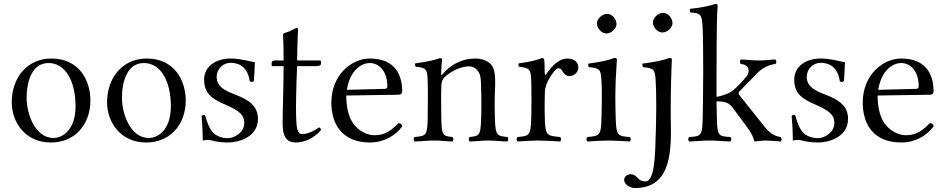

<svg xmlns="http://www.w3.org/2000/svg" viewBox="-20 -718 4828 981"><path d="M40 -195C40 -98 105 10 240 10C301 10 347 -12 380 -44C423 -86 442 -146 442 -204C442 -303 388 -419 242 -419C179 -419 128 -393 93 -352C58 -311 40 -255 40 -195ZM228 -396C310 -396 366 -311 366 -174C366 -54 299 -13 254 -13C155 -13 116 -144 116 -217C116 -300 142 -396 228 -396Z M527 -195C527 -98 592 10 727 10C788 10 834 -12 867 -44C910 -86 929 -146 929 -204C929 -303 875 -419 729 -419C666 -419 615 -393 580 -352C545 -311 527 -255 527 -195ZM715 -396C797 -396 853 -311 853 -174C853 -54 786 -13 741 -13C642 -13 603 -144 603 -217C603 -300 629 -396 715 -396Z M1010 -126C1014 -79 1016 -40 1016 0C1026 -2 1035 -3 1040 -3C1047 -3 1052 -3 1059 -1C1085 6 1111 10 1146 10C1199 10 1298 -17 1298 -111C1298 -176 1251 -208 1186 -233C1129 -255 1087 -274 1087 -326C1087 -365 1119 -397 1158 -397C1193 -397 1244 -384 1256 -303C1262 -298 1271 -298 1277 -304C1280 -338 1281 -369 1282 -400C1252 -405 1208 -419 1158 -419C1082 -419 1023 -378 1023 -312C1023 -242 1060 -214 1128 -185C1206 -151 1228 -130 1228 -89C1228 -42 1179 -12 1144 -12C1107 -12 1081 -28 1071 -38C1048 -60 1035 -103 1029 -127C1023 -133 1016 -132 1010 -126Z M1385 -409C1372 -409 1368 -403 1368 -395V-386C1368 -381 1369 -380 1373 -380H1429C1429 -285 1424 -145 1424 -85C1424 -17 1447 10 1491 10C1535 10 1583 -11 1620 -53C1618 -63 1617 -65 1610 -67C1585 -48 1550 -33 1525 -33C1499 -33 1495 -62 1493 -121C1491 -171 1494 -291 1498 -380H1597C1607 -380 1620 -383 1620 -392V-403C1620 -407 1618 -409 1613 -409H1498L1499 -466C1500 -528 1503 -566 1503 -566C1503 -572 1500 -575 1496 -575C1489 -575 1474 -564 1459 -558C1443 -551 1426 -550 1426 -540C1426 -529 1429 -515 1429 -409Z M2016 -89C1981 -53 1948 -27 1893 -27C1859 -27 1809 -47 1779 -96C1760 -127 1749 -175 1749 -230L2017 -234C2028 -234 2035 -241 2035 -251C2035 -331 2002 -419 1869 -419C1779 -419 1673 -338 1673 -193C1673 -140 1687 -87 1718 -51C1750 -13 1800 10 1869 10C1941 10 1998 -23 2036 -73C2033 -83 2027 -88 2016 -89ZM1752 -259C1770 -367 1833 -396 1869 -396C1915 -396 1959 -357 1959 -277C1959 -268 1955 -264 1945 -264Z M2243 -341C2243 -341 2243 -340 2242 -340C2239 -336 2234 -329 2234 -341C2234 -370 2239 -414 2239 -414C2239 -419 2235 -421 2227 -421C2200 -411 2167 -403 2101 -394C2099 -388 2101 -384 2103 -378C2103 -378 2103 -377 2103 -377C2154 -372 2163 -368 2165 -312C2167 -261 2166 -153 2165 -104C2163 -26 2155 -23 2098 -18C2092 -12 2092 -1 2098 5C2137 4 2160 0 2201 0C2238 0 2252 4 2292 5C2298 -1 2298 -12 2292 -18C2243 -23 2237 -26 2235 -104C2234 -151 2233 -236 2235 -283C2236 -303 2243 -314 2251 -323C2287 -358 2340 -379 2377 -379C2396 -379 2417 -367 2428 -345C2438 -326 2437 -300 2438 -271C2440 -221 2440 -154 2438 -104C2435 -26 2429 -23 2379 -18C2374 -12 2374 -1 2379 5C2419 4 2437 0 2475 0C2514 0 2532 4 2573 5C2578 -1 2578 -12 2573 -18C2520 -23 2512 -26 2509 -104C2507 -154 2507 -208 2509 -258C2510 -273 2510 -288 2510 -301C2510 -335 2507 -365 2491 -386C2475 -407 2443 -419 2410 -419C2363 -419 2301 -406 2243 -341Z M2694 -312C2696 -261 2696 -155 2694 -104C2691 -25 2683 -23 2624 -18C2618 -12 2618 -1 2624 5C2654 3 2699 0 2729 0C2758 0 2809 3 2842 5C2848 -1 2848 -12 2842 -18C2775 -24 2767 -25 2764 -104C2762 -155 2763 -230 2764 -249C2765 -274 2777 -301 2787 -318C2796 -334 2820 -369 2831 -369C2838 -369 2846 -368 2850 -360C2857 -347 2870 -329 2890 -329C2913 -329 2935 -349 2935 -373C2935 -391 2924 -419 2877 -419C2841 -419 2803 -387 2771 -339C2765 -329 2763 -343 2763 -348C2763 -379 2762 -409 2760 -415C2759 -419 2756 -421 2748 -421C2721 -411 2696 -403 2630 -394C2628 -388 2628 -383 2632 -377C2683 -372 2692 -364 2694 -312Z M3126 -109C3125 -139 3124 -190 3124 -220C3124 -250 3125 -281 3126 -311C3129 -361 3132 -415 3132 -415C3132 -419 3127 -422 3119 -422C3091 -411 3055 -402 2986 -393C2984 -387 2986 -381 2988 -375C3043 -370 3050 -365 3053 -307C3055 -277 3055 -251 3055 -221C3055 -191 3054 -139 3053 -109C3051 -26 3042 -23 2981 -18C2975 -12 2975 -1 2981 5C3007 3 3060 0 3090 0C3121 0 3168 3 3198 5C3204 -1 3204 -12 3198 -18C3137 -22 3129 -25 3126 -109ZM3030 -599C3030 -573 3054 -547 3078 -547C3106 -547 3130 -574 3130 -595C3130 -619 3109 -647 3082 -647C3058 -647 3030 -623 3030 -599Z M3330 -307C3332 -274 3333 -235 3333 -177C3333 -135 3332 -91 3331 -50C3327 82 3326 209 3276 209C3265 209 3252 205 3245 198C3235 188 3223 172 3201 172C3190 172 3169 182 3169 200C3169 229 3205 243 3224 243C3245 243 3297 240 3334 209C3381 171 3411 98 3408 -64C3407 -94 3407 -143 3407 -173C3407 -224 3408 -260 3409 -311C3410 -361 3413 -415 3413 -415C3413 -419 3408 -422 3400 -422C3372 -411 3332 -402 3263 -393C3261 -387 3263 -381 3265 -375C3319 -370 3327 -364 3330 -307ZM3316 -604C3316 -578 3340 -552 3364 -552C3392 -552 3416 -579 3416 -600C3416 -624 3395 -652 3368 -652C3344 -652 3316 -628 3316 -604Z M3570 -103C3568 -24 3559 -21 3501 -18C3495 -12 3495 -1 3501 5C3541 4 3565 0 3606 0C3647 0 3671 4 3712 5C3718 -1 3718 -12 3712 -18C3654 -21 3645 -24 3643 -103C3643 -123 3642 -157 3641 -200C3690 -200 3706 -192 3727 -163L3796 -70C3823 -34 3829 -14 3833 0C3834 3 3835 5 3837 5C3852 3 3877 0 3890 0C3905 0 3950 3 3969 5C3975 -1 3975 -12 3969 -18C3937 -22 3912 -38 3887 -70L3761 -228C3758 -232 3754 -236 3754 -241C3754 -245 3754 -247 3758 -251L3842 -337C3871 -368 3904 -387 3942 -391C3948 -397 3948 -408 3942 -414C3907 -413 3893 -409 3859 -409C3823 -409 3800 -413 3765 -414C3759 -408 3759 -397 3765 -391C3818 -387 3806 -342 3797 -331C3775 -303 3745 -271 3721 -253C3700 -237 3660 -226 3641 -223C3641 -256 3641 -292 3641 -329C3641 -440 3642 -556 3643 -599C3644 -661 3647 -689 3647 -689C3647 -696 3643 -698 3634 -698C3610 -688 3544 -676 3506 -673C3504 -665 3503 -660 3509 -654C3559 -651 3567 -646 3570 -576C3572 -538 3573 -448 3573 -355C3573 -252 3571 -145 3570 -103Z M4025 -126C4029 -79 4031 -40 4031 0C4041 -2 4050 -3 4055 -3C4062 -3 4067 -3 4074 -1C4100 6 4126 10 4161 10C4214 10 4313 -17 4313 -111C4313 -176 4266 -208 4201 -233C4144 -255 4102 -274 4102 -326C4102 -365 4134 -397 4173 -397C4208 -397 4259 -384 4271 -303C4277 -298 4286 -298 4292 -304C4295 -338 4296 -369 4297 -400C4267 -405 4223 -419 4173 -419C4097 -419 4038 -378 4038 -312C4038 -242 4075 -214 4143 -185C4221 -151 4243 -130 4243 -89C4243 -42 4194 -12 4159 -12C4122 -12 4096 -28 4086 -38C4063 -60 4050 -103 4044 -127C4038 -133 4031 -132 4025 -126Z M4731 -89C4696 -53 4663 -27 4608 -27C4574 -27 4524 -47 4494 -96C4475 -127 4464 -175 4464 -230L4732 -234C4743 -234 4750 -241 4750 -251C4750 -331 4717 -419 4584 -419C4494 -419 4388 -338 4388 -193C4388 -140 4402 -87 4433 -51C4465 -13 4515 10 4584 10C4656 10 4713 -23 4751 -73C4748 -83 4742 -88 4731 -89ZM4467 -259C4485 -367 4548 -396 4584 -396C4630 -396 4674 -357 4674 -277C4674 -268 4670 -264 4660 -264Z"/></svg>

Font: Libertinus Serif Display
Style: Regular
Weight: 400
Designer: Philipp H. Poll, Khaled Hosny
Foundry: Caleb Maclennan
Version: Version 7.050;RELEASE